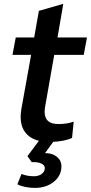

<svg xmlns="http://www.w3.org/2000/svg" viewBox="-20 -683 446 938"><path d="M201 -165Q198 -150 198 -137Q198 -107 214.5 -92Q231 -77 266 -77Q309 -77 340 -89L332 -9Q296 7 240 10L200 65Q236 65 258 83Q280 101 280 130Q280 175 243 205Q206 235 150 235Q126 235 102 230Q78 225 65 217L85 167Q113 178 146 178Q169 178 184 166.5Q199 155 199 138Q199 124 182 116Q165 108 135 109L114 80L170 5Q127 -6 104 -35.5Q81 -65 81 -112Q81 -129 84 -148L132 -415H41L57 -500H147L170 -630L285 -663H289L261 -500H405L389 -415H245Z"/></svg>

Font: Sarabun SemiBold
Style: Italic
Weight: 600
Italic angle: -10°
Designer: Suppakit Chalermlarp | Katatrad Co.,Ltd.
Foundry: Cadson Demak Co.,Ltd.
Version: Version 1.000; ttfautohint (v1.6)